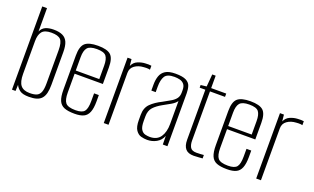

<svg xmlns="http://www.w3.org/2000/svg" viewBox="-72 -993 2232 1366"><g transform="rotate(20 1044.0 -310.5)"><path d="M190 7Q142 7 120.5 -9Q99 -25 89 -47L87 0H60V-630H96V-453Q108 -481 133 -492Q158 -503 194 -503Q236 -503 262 -490.5Q288 -478 300 -450.5Q312 -423 312 -375V-128Q312 -91 305.5 -65Q299 -39 284.5 -23Q270 -7 247 0Q224 7 190 7ZM186 -20Q221 -20 240 -29Q259 -38 267.5 -61Q276 -84 276 -126V-376Q276 -436 256.5 -456.5Q237 -477 186 -477Q135 -477 115.5 -452.5Q96 -428 96 -381V-133Q96 -72 117.5 -46Q139 -20 186 -20Z M536 9Q486 9 457.5 -2.5Q429 -14 416.5 -43Q404 -72 404 -125V-384Q404 -453 432.5 -478Q461 -503 530 -503Q599 -503 626.5 -478Q654 -453 654 -384V-259H440V-117Q440 -61 458.5 -39Q477 -17 534 -17Q584 -17 601 -38.5Q618 -60 618 -117V-175H654V-126Q654 -75 642 -45Q630 -15 604.5 -3Q579 9 536 9ZM440 -283H618V-384Q618 -434 601 -456Q584 -478 530 -478Q477 -478 458.5 -456Q440 -434 440 -384Z M755 0V-495H785L790 -445Q803 -475 831.5 -487Q860 -499 888 -500Q914 -502 934 -499V-469Q929 -471 921 -471.5Q913 -472 904 -472Q895 -472 887 -471Q847 -469 819 -449Q791 -429 791 -393V0Z M1085 7Q1063 7 1039.5 1Q1016 -5 999 -29.5Q982 -54 982 -106V-145Q982 -198 1013 -229Q1044 -260 1095 -285Q1130 -304 1153.5 -318Q1177 -332 1189.5 -349.5Q1202 -367 1202 -394V-412Q1202 -441 1189.5 -456Q1177 -471 1157.5 -476Q1138 -481 1116 -481Q1061 -481 1044 -453.5Q1027 -426 1027 -375V-333H994V-378Q994 -415 1004 -443.5Q1014 -472 1040 -488.5Q1066 -505 1116 -505Q1170 -505 1196 -491.5Q1222 -478 1229.5 -454Q1237 -430 1237 -401V0H1202L1201 -65Q1187 -29 1155 -11Q1123 7 1085 7ZM1095 -19Q1150 -19 1175.5 -56.5Q1201 -94 1201 -155V-329Q1188 -310 1160.5 -294Q1133 -278 1105 -263Q1063 -240 1040 -214.5Q1017 -189 1017 -145V-112Q1017 -67 1029.5 -47.5Q1042 -28 1060.5 -23.5Q1079 -19 1095 -19Z M1436 0Q1414 0 1398.5 -5.5Q1383 -11 1373 -22.5Q1363 -34 1358 -51Q1353 -68 1353 -92V-470H1310V-490L1354 -495L1362 -589H1388V-495H1502V-470H1388V-98Q1388 -67 1399.5 -47Q1411 -27 1447 -27Q1461 -27 1477 -28Q1493 -29 1502 -30V-4Q1492 -4 1474 -2Q1456 0 1436 0Z M1690 9Q1640 9 1611.5 -2.5Q1583 -14 1570.5 -43Q1558 -72 1558 -125V-384Q1558 -453 1586.5 -478Q1615 -503 1684 -503Q1753 -503 1780.5 -478Q1808 -453 1808 -384V-259H1594V-117Q1594 -61 1612.5 -39Q1631 -17 1688 -17Q1738 -17 1755 -38.5Q1772 -60 1772 -117V-175H1808V-126Q1808 -75 1796 -45Q1784 -15 1758.5 -3Q1733 9 1690 9ZM1594 -283H1772V-384Q1772 -434 1755 -456Q1738 -478 1684 -478Q1631 -478 1612.5 -456Q1594 -434 1594 -384Z M1909 0V-495H1939L1944 -445Q1957 -475 1985.5 -487Q2014 -499 2042 -500Q2068 -502 2088 -499V-469Q2083 -471 2075 -471.5Q2067 -472 2058 -472Q2049 -472 2041 -471Q2001 -469 1973 -449Q1945 -429 1945 -393V0Z"/></g></svg>

Font: Alumni Sans Thin ExtraLight
Style: Regular
Weight: 250
Version: Version 1.018